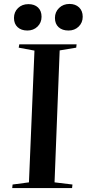

<svg xmlns="http://www.w3.org/2000/svg" viewBox="-20 -955 440 975"><path d="M155 -698 75 -713 78 -730H369L367 -713L283 -699L257 -29L348 -18L346 0H42L44 -18L127 -29ZM259 -864Q259 -894 280 -914.5Q301 -935 333 -935Q363 -935 381.5 -917.5Q400 -900 400 -870Q400 -840 379.5 -820Q359 -800 328 -800Q296 -800 277.5 -817Q259 -834 259 -864ZM51 -864Q51 -894 71.5 -914Q92 -934 124 -934Q155 -934 173 -917Q191 -900 191 -870Q191 -840 170.5 -820Q150 -800 119 -800Q88 -800 69.5 -817Q51 -834 51 -864Z"/></svg>

Font: Literata 72pt SemiBold
Style: Italic
Weight: 600
Italic angle: -2°
Designer: Latin by Veronika Burian and Jose Scaglione. Greek by Irene Vlachou. Cyrillic by Vera Evstafieva
Foundry: TypeTogether
Version: Version 3.002